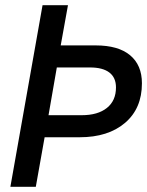

<svg xmlns="http://www.w3.org/2000/svg" viewBox="-20 -720 567 740"><path d="M144 -700H242L214 -545H349Q436 -545 481.5 -507Q527 -469 527 -399Q527 -302 462 -246.5Q397 -191 287 -191H152L118 0H20ZM295 -276Q357 -276 392 -304Q427 -332 427 -383Q427 -421 401.5 -440.5Q376 -460 327 -460H199L167 -276Z"/></svg>

Font: Cabin
Style: Italic
Weight: 400
Italic angle: -7°
Designer: Pablo Impallari
Foundry: Pablo Impallari. http://www.impallari.com Igino Marini. http://www.ikern.com
Version: Version 2.200